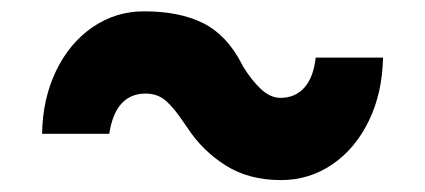

<svg xmlns="http://www.w3.org/2000/svg" viewBox="-20 -482 735 332"><path d="M304.1 -261.1 298.2 -269.4Q281.6 -294.7 267.1 -307.5Q252.6 -320.2 231.9 -320.2Q179.6 -320.2 168.9 -250.6H52.8Q53.6 -310.8 76.9 -359.3Q100.2 -407.7 140.2 -435.1Q180.1 -462.4 229 -462.4Q290.3 -462.4 331.3 -442Q372.2 -421.6 398.1 -371.3L400.4 -366.9Q414.6 -343.7 430.9 -328.3Q447.2 -312.8 465.1 -312.8Q490.4 -312.8 506.3 -330.5Q522.1 -348.2 525.9 -382.4H642.3Q641.2 -321.6 617.9 -273.3Q594.6 -225.1 554.7 -197.8Q514.7 -170.6 465.8 -170.6Q410.2 -170.6 370.1 -196Q329.9 -221.4 304.1 -261.1Z"/></svg>

Font: Oak Sans Light
Style: Regular
Weight: 400
Designer: Erik Kennedy, Walven
Foundry: Erik Kennedy, Walven
Version: Version 1.100;Glyphs 3.1.2 (3151)